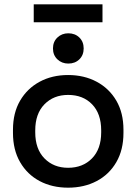

<svg xmlns="http://www.w3.org/2000/svg" viewBox="-20 -854 631 888"><path d="M40 -239V-254Q40 -332 73 -388.5Q106 -445 163.5 -476Q221 -507 295 -507Q369 -507 427 -476Q485 -445 518 -388.5Q551 -332 551 -254V-239Q551 -161 518 -104Q485 -47 427 -16.5Q369 14 295 14Q221 14 163.5 -16.5Q106 -47 73 -104Q40 -161 40 -239ZM448 -242V-251Q448 -328 406 -371.5Q364 -415 295 -415Q228 -415 185.5 -371.5Q143 -328 143 -251V-242Q143 -165 185.5 -121.5Q228 -78 295 -78Q363 -78 405.5 -121.5Q448 -165 448 -242ZM225 -630Q225 -661 245.5 -680.5Q266 -700 296 -700Q327 -700 347 -680.5Q367 -661 367 -630Q367 -599 347 -579.5Q327 -560 296 -560Q266 -560 245.5 -579.5Q225 -599 225 -630ZM136 -751V-834H454V-751Z"/></svg>

Font: Space Grotesk Frontify Medium
Style: Regular
Weight: 500
Designer: Florian Karsten
Version: Version 2.000